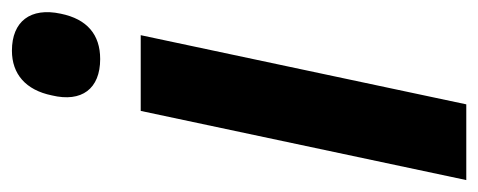

<svg xmlns="http://www.w3.org/2000/svg" viewBox="-268 -542 802 322"><g transform="rotate(-90 133.0 -381.0)"><path d="M195 -614C236 -614 262 -636 271 -680C282 -731 258 -762 209 -762C170 -762 143 -739 134 -695C122 -645 145 -614 195 -614ZM-8 0H119L235 -546H108Z"/></g></svg>

Font: Noto Sans ExtraCondensed
Style: Bold Italic
Weight: 700
Width: 2
Italic angle: -12°
Designer: Monotype Design Team
Foundry: Monotype Imaging Inc.
Version: Version 2.013